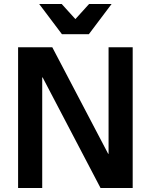

<svg xmlns="http://www.w3.org/2000/svg" viewBox="-20 -935 750 955"><path d="M70 -700H240L518 -170H520V-700H640V0H480L192 -550H190V0H70ZM175 -915H287L355 -840L423 -915H535L422 -765H288Z"/></svg>

Font: PT Root UI Bold
Style: Regular
Weight: 700
Designer: Vitaly Kuzmin
Foundry: ParaType Ltd.
Version: Version 2.000G